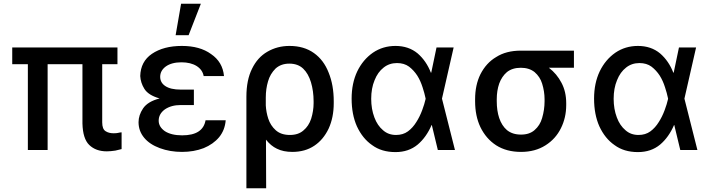

<svg xmlns="http://www.w3.org/2000/svg" viewBox="-20 -797 3772 1020"><path d="M523 -456V-147Q523 -111 541 -100Q558 -89 583 -89Q599 -89 607 -91Q612 -92 616.5 -93Q621 -94 626 -94V-5L593 3Q567 7 547 7Q489 7 454 -27Q420 -60 418 -141V-456H233V0H128V-456H45V-545H604V-456Z M856 -216Q823 -192 823 -156Q823 -123 856 -100Q890 -78 948 -78Q1003 -78 1034 -98Q1065 -118 1072 -158H1179Q1175 -106 1144 -68Q1113 -31 1062 -10Q1010 10 947 10Q883 10 829 -10Q775 -30 746 -65Q716 -101 716 -148Q716 -185 740 -221Q765 -258 828 -274Q768 -291 747 -325Q727 -357 725 -393Q727 -470 787 -511Q849 -553 946 -553Q1042 -553 1101 -510Q1163 -468 1170 -393H1062Q1056 -426 1025 -446Q993 -466 944 -466Q892 -466 861 -444Q831 -422 831 -389Q831 -358 858 -340Q886 -321 940 -321H1010V-285V-239H940Q890 -239 856 -216ZM1047 -777 982 -610H913L942 -777Z M1319 -432Q1348 -492 1400 -522Q1453 -553 1518 -553Q1595 -553 1648 -515Q1700 -478 1726 -411Q1753 -345 1753 -259V-249Q1753 -173 1726 -114Q1698 -55 1650 -23Q1601 10 1533 10Q1485 10 1451 -7Q1419 -22 1393 -55L1394 203H1289V-283Q1289 -372 1319 -432ZM1405 -167Q1417 -130 1445 -105Q1473 -80 1520 -80Q1565 -80 1592 -104Q1620 -127 1633 -166Q1646 -208 1646 -249V-259Q1646 -313 1632 -360Q1618 -406 1591 -432Q1563 -459 1517 -459Q1473 -459 1444 -433Q1415 -404 1404 -365Q1392 -325 1392 -279V-237Q1394 -201 1405 -167Z M1957 -26Q1906 -61 1876 -126Q1848 -189 1848 -273Q1848 -355 1878 -418Q1908 -480 1961 -517Q2014 -553 2081 -553Q2151 -553 2199 -513Q2245 -473 2269 -411H2271L2299 -545H2390L2328 -273L2397 0H2306L2274 -133H2273Q2245 -68 2199 -29Q2151 11 2081 11Q2007 11 1957 -26ZM2225 -333Q2214 -368 2197 -395Q2179 -423 2153 -443Q2127 -462 2089 -462Q2048 -462 2018 -438Q1987 -414 1970 -371Q1952 -328 1952 -272Q1952 -218 1969 -173Q1985 -130 2015 -105Q2043 -80 2084 -80Q2121 -80 2147 -99Q2173 -118 2192 -149Q2210 -177 2223 -212Q2235 -244 2241 -271V-273V-274Q2235 -303 2225 -333Z M2532 -402Q2563 -463 2616 -494Q2669 -528 2747 -528H3029V-437H2896Q2938 -405 2963 -357Q2988 -310 2988 -249V-239Q2988 -172 2960 -116Q2932 -59 2878 -25Q2823 10 2748 10Q2671 10 2616 -25Q2562 -60 2532 -122Q2504 -181 2504 -259V-270Q2504 -345 2532 -402ZM2632 -170Q2646 -129 2673 -106Q2702 -82 2748 -82Q2793 -82 2820 -106Q2849 -131 2860 -170Q2873 -214 2873 -259V-270Q2873 -311 2860 -353Q2849 -389 2820 -414Q2791 -437 2747 -437Q2702 -437 2673 -414Q2646 -391 2632 -353Q2619 -315 2619 -270V-259Q2619 -209 2632 -170Z M3245 -26Q3194 -61 3164 -126Q3136 -189 3136 -273Q3136 -355 3166 -418Q3196 -480 3249 -517Q3302 -553 3369 -553Q3439 -553 3487 -513Q3533 -473 3557 -411H3559L3587 -545H3678L3616 -273L3685 0H3594L3562 -133H3561Q3533 -68 3487 -29Q3439 11 3369 11Q3295 11 3245 -26ZM3513 -333Q3502 -368 3485 -395Q3467 -423 3441 -443Q3415 -462 3377 -462Q3336 -462 3306 -438Q3275 -414 3258 -371Q3240 -328 3240 -272Q3240 -218 3257 -173Q3273 -130 3303 -105Q3331 -80 3372 -80Q3409 -80 3435 -99Q3461 -118 3480 -149Q3498 -177 3511 -212Q3523 -244 3529 -271V-273V-274Q3523 -303 3513 -333Z"/></svg>

Font: Sinter Medium
Style: Regular
Weight: 500
Foundry: Adobe & rsms
Version: Version 1.000